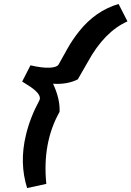

<svg xmlns="http://www.w3.org/2000/svg" viewBox="-20 -784 664 970"><path d="M117 166Q77 39 111 -102Q132 -190 179 -277Q193 -305 133 -346Q115 -358 92 -372L134 -454Q194 -440 231 -442Q268 -444 276 -458Q295 -492 320 -537Q345 -582 380 -626Q462 -729 579 -764L624 -676Q507 -624 423 -470Q399 -427 373 -383Q319 -356 248 -361Q284 -284 281 -219Q193 -63 214 145Z"/></svg>

Font: Vampiro One
Style: Regular
Weight: 400
Designer: Riccardo De Franceschi
Foundry: Sorkin Type Co.
Version: Version 1.002